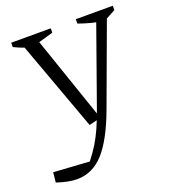

<svg xmlns="http://www.w3.org/2000/svg" viewBox="-156 -577 772 872"><g transform="rotate(-20 230.0 -140.5)"><path d="M-29 183 -24 135 149 146Q175 113 193 83.5Q211 54 226.5 19.5Q242 -15 259 -62L405 -473H457L300 -47Q252 82 197.5 142Q143 202 68 202Q47 202 22.5 197Q-2 192 -29 183ZM205 -10 36 -473H108L262 -24ZM84 -432Q61 -436 39.5 -444Q18 -452 -2 -462V-483H189V-462ZM433 -432Q402 -435 371 -443Q340 -451 310 -462V-483H489V-462Z"/></g></svg>

Font: Piazzolla 24pt Light
Style: Regular
Weight: 300
Designer: Juan Pablo del Peral
Foundry: Huerta Tipografica
Version: Version 2.005